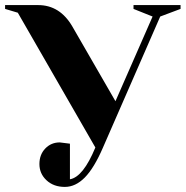

<svg xmlns="http://www.w3.org/2000/svg" viewBox="-30 -720 730 755"><path d="M345 -140 40 -670 -10 -685V-700H120Q206 -700 255 -615L424 -322L570 -655L495 -685V-700H680V-685L600 -655L375 -140Q340 -59 303.5 -22Q267 15 225 15Q181 15 153 -11Q125 -37 125 -75Q125 -112 148 -136Q171 -160 205 -160L245 -155V-15Q297 -24 345 -140Z"/></svg>

Font: Yeseva One
Style: Regular
Weight: 400
Designer: Jovanny Lemonad
Foundry: Jovanny Lemonad
Version: Version 2.000